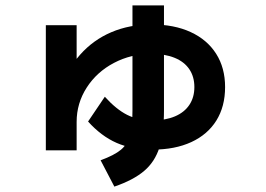

<svg xmlns="http://www.w3.org/2000/svg" viewBox="-20 -624 978 705"><path d="M148.3 -531.5H261.4V-292.5H200.2Q226.2 -369.1 274.3 -423.3Q322.4 -477.5 388.9 -505.8Q455.5 -534.2 536.6 -534.2Q619.7 -534.2 680.2 -506.2Q740.8 -478.3 773.7 -426.5Q806.5 -374.7 806.5 -304.4Q806.5 -233 774.5 -181.5Q742.5 -130 682.5 -102.3Q622.5 -74.6 539.6 -74.6Q464.8 -74.6 408.3 -99.3Q351.8 -124 303.4 -177.8L364.9 -268.8Q406.8 -222.4 447 -202.2Q487.2 -182 539.6 -182Q587.7 -182 622.3 -196.7Q657 -211.4 675.3 -238.9Q693.7 -266.4 693.7 -304.4Q693.7 -342.4 675.1 -369.9Q656.5 -397.4 620.9 -411.8Q585.3 -426.2 536.6 -426.2Q461.4 -426.2 398.4 -393Q335.4 -359.9 298.4 -302.4Q261.4 -244.9 261.4 -176.5V-72H148.3ZM466.4 -218.8V-604.2H582.1V-218.8Q582.1 -135.7 565.5 -82.8Q548.8 -29.9 509.3 3.6Q469.9 37.2 399.9 61.2L349.4 -35.5Q399.6 -53.9 423.7 -73.9Q447.9 -93.9 457.1 -126.5Q466.4 -159.1 466.4 -218.8Z"/></svg>

Font: WEMIX Pretendard Variable
Style: Regular
Weight: 400
Designer: Base glyphs from Inter by Rasmus Andersson; Hangeul glyphs from Noto Sans CJK(Source Han Sans) by Jang Soo-young and Kan
Foundry: Kil Hyung-jin
Version: Version 1.000;Glyphs 3.2 (3208)